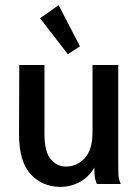

<svg xmlns="http://www.w3.org/2000/svg" viewBox="-20 -716 540 747"><path d="M215 11Q145 11 99.5 -38Q54 -87 54 -195L55 -463H153V-195Q153 -125 177.5 -96.5Q202 -68 236 -68Q280 -68 310 -101Q340 -134 340 -202V-463H440V-73Q440 -53 441 -35Q442 -17 450 0H357Q350 -16 348.5 -32Q347 -48 347 -64Q326 -27 290.5 -8Q255 11 215 11ZM244 -505 136 -645 208 -696 291 -536Z"/></svg>

Font: Inconsolata SemiBold
Style: Regular
Weight: 600
Monospace: yes
Designer: Raph Levien, Cyreal, Brenton Simpson
Foundry: Raph Levien, Cyreal, Google
Version: Version 3.100; ttfautohint (v1.8.4.7-5d5b)